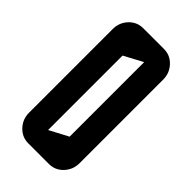

<svg xmlns="http://www.w3.org/2000/svg" viewBox="-218 -758 820 820"><g transform="rotate(45 192.5 -347.5)"><path d="M345.2 -600.1V-95.2Q345.2 -55.7 318.4 -27.3Q292.5 0 254.9 0H129.9Q92.8 0 66.4 -27.8Q40 -55.7 40 -95.2V-600.1Q40 -639.6 66.4 -667.5Q92.3 -694.8 129.9 -694.8H254.9Q292.5 -694.8 318.4 -667.5Q345.2 -639.2 345.2 -600.1ZM234.9 -145V-595.2L149.9 -549.8V-100.1Z"/></g></svg>

Font: Horta
Style: Regular
Weight: 600
Width: 3
Version: Version 0.11